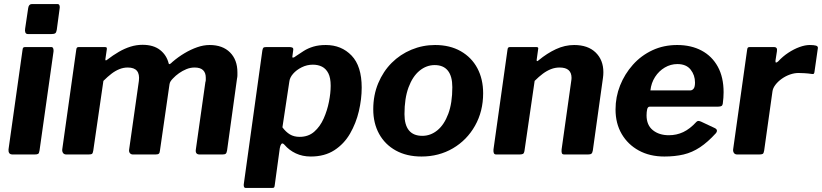

<svg xmlns="http://www.w3.org/2000/svg" viewBox="-20 -762 4054 947"><path d="M175 -20Q173 -6 168 -3Q163 0 149 0H43Q30 0 25.5 -7Q21 -14 22 -25L91 -515Q92 -525 95 -527.5Q98 -530 106 -530H233Q240 -530 242.5 -523Q245 -516 244 -508ZM260 -615Q258 -602 252.5 -598Q247 -594 233 -594H118Q108 -594 105 -602Q102 -610 104 -621L119 -722Q122 -742 137 -742H264Q271 -742 273.5 -735Q276 -728 274 -719Z M308 0Q296 0 291 -7.5Q286 -15 287 -25L356 -516Q357 -525 360 -527.5Q363 -530 370 -530H497Q505 -530 506.5 -526Q508 -522 506 -513L500 -472Q498 -459 508 -467Q538 -490 566.5 -506.5Q595 -523 624 -532Q653 -541 683 -541Q737 -541 769.5 -515.5Q802 -490 812 -449Q814 -444 818.5 -446.5Q823 -449 831 -457Q859 -481 890 -499.5Q921 -518 952.5 -529Q984 -540 1014 -540Q1078 -540 1114.5 -503.5Q1151 -467 1151 -405Q1151 -398 1151 -390.5Q1151 -383 1149 -374L1100 -20Q1098 -8 1093.5 -4Q1089 0 1076 0H965Q942 0 946 -25L993 -357Q995 -362 995 -368Q995 -374 995 -379Q995 -403 981.5 -416Q968 -429 940 -429Q919 -429 899.5 -421Q880 -413 863 -401Q846 -389 833 -375Q826 -368 821.5 -361Q817 -354 816 -346L769 -20Q768 -8 763.5 -4Q759 0 746 0H636Q626 0 620.5 -7Q615 -14 617 -25L665 -363Q669 -396 655.5 -412.5Q642 -429 610 -429Q589 -429 569 -421Q549 -413 530 -398.5Q511 -384 490 -363L440 -19Q438 -6 433.5 -3Q429 0 414 0H308Z M1192 165Q1185 165 1183 158Q1181 151 1183 142L1274 -513Q1276 -524 1279.5 -527Q1283 -530 1296 -530H1406Q1417 -530 1422.5 -527Q1428 -524 1426 -513L1422 -483Q1421 -477 1426.5 -478Q1432 -479 1439 -485Q1458 -498 1478.5 -511Q1499 -524 1525.5 -532Q1552 -540 1587 -540Q1664 -540 1714 -488Q1764 -436 1764 -330Q1764 -273 1750 -213.5Q1736 -154 1706.5 -103Q1677 -52 1629 -21Q1581 10 1513 10Q1472 10 1439 -5.5Q1406 -21 1383 -48Q1373 -59 1367.5 -51.5Q1362 -44 1360 -31L1335 152Q1334 161 1331.5 163Q1329 165 1321 165H1192ZM1458 -87Q1501 -87 1530 -112.5Q1559 -138 1576.5 -177.5Q1594 -217 1602.5 -260Q1611 -303 1611 -339Q1611 -378 1599.5 -400.5Q1588 -423 1568.5 -433Q1549 -443 1523 -443Q1494 -443 1468 -430Q1442 -417 1425.5 -398Q1409 -379 1407 -359L1373 -134Q1390 -111 1410 -99Q1430 -87 1458 -87Z M2059 10Q1986 10 1932.5 -19.5Q1879 -49 1850 -101.5Q1821 -154 1821 -223Q1821 -293 1845.5 -351.5Q1870 -410 1912 -452Q1954 -494 2009.5 -517Q2065 -540 2126 -540Q2199 -540 2252.5 -509.5Q2306 -479 2334.5 -425.5Q2363 -372 2363 -302Q2363 -213 2323 -142Q2283 -71 2214 -30.5Q2145 10 2059 10ZM2063 -92Q2104 -92 2137.5 -119.5Q2171 -147 2191 -200.5Q2211 -254 2211 -332Q2211 -386 2189 -413.5Q2167 -441 2124 -441Q2083 -441 2049 -413Q2015 -385 1995 -331Q1975 -277 1975 -199Q1975 -146 1997 -119Q2019 -92 2063 -92Z M2428 0Q2418 0 2415.5 -7.5Q2413 -15 2414 -25L2483 -516Q2484 -525 2487 -527.5Q2490 -530 2497 -530H2625Q2631 -530 2633.5 -527.5Q2636 -525 2634 -517L2627 -467Q2626 -455 2637 -465Q2678 -499 2722 -519.5Q2766 -540 2812 -540Q2880 -540 2918 -503Q2956 -466 2956 -406Q2956 -399 2955.5 -392Q2955 -385 2954 -378L2904 -20Q2902 -8 2897 -4Q2892 0 2879 0H2764Q2753 0 2751 -7Q2749 -14 2750 -25L2797 -359Q2798 -365 2798.5 -370Q2799 -375 2799 -378Q2799 -403 2784.5 -416Q2770 -429 2740 -429Q2718 -429 2697.5 -421Q2677 -413 2657.5 -398.5Q2638 -384 2617 -363L2567 -19Q2565 -6 2559.5 -3Q2554 0 2540 0H2428Z M3257 10Q3185 10 3131 -19.5Q3077 -49 3046.5 -101Q3016 -153 3016 -222Q3016 -284 3038.5 -340.5Q3061 -397 3101.5 -442.5Q3142 -488 3197.5 -514Q3253 -540 3320 -540Q3389 -540 3440.5 -512.5Q3492 -485 3520.5 -433Q3549 -381 3549 -307Q3549 -294 3548 -280Q3547 -266 3545 -251Q3544 -243 3539 -239.5Q3534 -236 3522 -236H3185Q3175 -236 3172 -223Q3169 -210 3169 -193Q3169 -145 3200 -120Q3231 -95 3279 -95Q3317 -95 3350 -110.5Q3383 -126 3415 -161Q3420 -166 3425.5 -165.5Q3431 -165 3438 -162L3504 -131Q3524 -122 3511 -105Q3471 -61 3432.5 -35.5Q3394 -10 3351.5 0Q3309 10 3257 10ZM3384 -316Q3394 -316 3401 -324.5Q3408 -333 3408 -355Q3408 -391 3386.5 -418.5Q3365 -446 3321 -446Q3288 -446 3259 -429Q3230 -412 3211 -382.5Q3192 -353 3188 -316Z M3617 0Q3605 0 3600 -7.5Q3595 -15 3596 -25L3665 -516Q3666 -525 3669 -527.5Q3672 -530 3679 -530H3798Q3806 -530 3810 -525Q3814 -520 3812 -509L3805 -464Q3804 -454 3807.5 -453.5Q3811 -453 3818 -459Q3841 -484 3868.5 -502Q3896 -520 3923.5 -530Q3951 -540 3974 -540Q3994 -540 4004.5 -537Q4015 -534 4014 -525L3998 -413Q3997 -402 3994.5 -399Q3992 -396 3986 -397Q3966 -400 3947.5 -401Q3929 -402 3918 -402Q3898 -402 3876.5 -394.5Q3855 -387 3836 -373.5Q3817 -360 3804.5 -343.5Q3792 -327 3790 -311L3749 -19Q3747 -6 3742 -3Q3737 0 3723 0H3617Z"/></svg>

Font: Libre Franklin
Style: Bold Italic
Weight: 700
Italic angle: -8°
Designer: Pablo Impallari, Rodrigo Fuenzalida, Nhung Nguyen
Foundry: Impallari Type
Version: Version 3.000